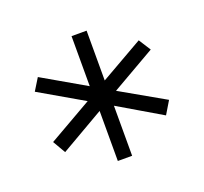

<svg xmlns="http://www.w3.org/2000/svg" viewBox="-91 -790 733 690"><g transform="rotate(-20 275.5 -445.5)"><path d="M497.1 -349.6 467.8 -300.8 303.7 -397.5V-206.1H249V-397.5L82 -300.8L53.7 -349.6L220.7 -445.3L53.7 -542L82 -587.9L246.1 -493.2V-684.6H303.7V-494.1L467.8 -587.9L497.1 -542L329.1 -445.3Z"/></g></svg>

Font: Padauk
Style: Regular
Weight: 400
Designer: Debbi Hosken
Foundry: SIL
Version: Version 3.003; ttfautohint (v1.8.2) -l 8 -r 50 -G 200 -x 14 